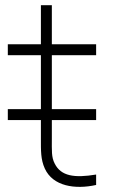

<svg xmlns="http://www.w3.org/2000/svg" viewBox="-20 -710 439 737"><path d="M10 -249H137V-179C137 -132 136 -98 152 -63C183 5 268 18 349 0V-40C265 -26 214 -34 190 -82C177 -107 179 -132 179 -179V-249H349V-291H179V-498H349V-540H179V-690H137V-540H10V-498H137V-291H10Z"/></svg>

Font: Hauora ExtraLight
Style: Regular
Weight: 200
Designer: Mikhail Sharanda
Foundry: WCYS & Co.
Version: Version 1.010